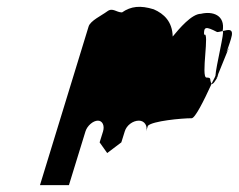

<svg xmlns="http://www.w3.org/2000/svg" viewBox="-20 -725 693 557"><path d="M96 -188H180L228 -344C233 -360 250 -375 264 -375C277 -375 284 -361 279 -344L269 -312L291 -281L332 -312L342 -344C347 -361 365 -375 383 -375C399 -375 409 -360 404 -344L409 -360C422 -374 507 -382 536 -382C546 -382 571 -432 594 -482C586 -494 596 -500 579 -500C562 -500 589 -637 572 -624C571 -648 577 -649 610 -632C615 -632 621 -634 626 -635C634 -682 596 -693 563 -685C536 -685 500 -642 481 -619C480 -662 456 -685 426 -698C387 -710 360 -707 334 -689C317 -689 307 -704 291 -692C275 -680 242 -665 237 -648ZM626 -634C633 -639 606 -530 605 -505C602 -497 597 -490 594 -482C595 -480 600 -483 604 -490C605 -491 607 -494 610 -499L608 -498L609 -500H610C612 -504 612 -509 615 -515C629 -548 645 -591 642 -580C645 -589 643 -585 637 -573C645 -595 650 -612 650 -612C660 -644 643 -639 626 -635ZM610 -500V-499Z"/></svg>

Font: bitstorm
Style: excnobl
Weight: 400
Version: Version 0.2